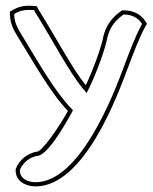

<svg xmlns="http://www.w3.org/2000/svg" viewBox="-20 -515 546 687"><path d="M15 -473 16 -458C17 -433 27 -410 41 -388C95 -301 160 -183 223 -118C192 -61 130 28 112 28H109C78 35 50 55 36 90V95C36 138 79 152 107 152C281 152 400 -171 439 -276C456 -321 478 -380 499 -418L506 -430L498 -442C483 -465 454 -478 424 -478H417C387 -458 363 -431 352 -393V-392L351 -390C344 -348 313 -265 287 -210C240 -267 182 -378 117 -482L111 -493L98 -494C74 -496 50 -493 29 -481ZM31 -459V-465L36 -468C54 -478 75 -481 97 -479H102L104 -474C169 -371 226 -259 275 -200L290 -182L301 -204C327 -259 357 -340 365 -385L367 -388V-391C377 -424 398 -446 422 -463H424C450 -463 473 -452 485 -434L488 -429L486 -425C464 -385 442 -326 425 -281C385 -172 265 137 107 137C81 137 51 125 51 95V93C64 64 86 49 111 43H112C147 43 206 -56 236 -111L241 -121L234 -128C173 -191 108 -308 54 -396C41 -417 32 -437 31 -459Z"/></svg>

Font: Snowfall
Style: BlkOl
Weight: 900
Designer: Jasper
Foundry: Cannot Into Space Fonts
Version: Version 0.9